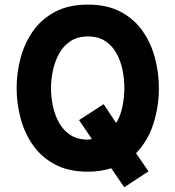

<svg xmlns="http://www.w3.org/2000/svg" viewBox="-20 -732 760 832"><path d="M518.5 79.5 462 -3Q439.5 4 414.8 8Q390 12 361 12Q276.5 12 217.5 -19.8Q158.5 -51.5 122 -104.2Q85.5 -157 68.8 -221Q52 -285 52 -350Q52 -415 68.8 -479Q85.5 -543 122 -595.8Q158.5 -648.5 217.5 -680.2Q276.5 -712 361 -712Q445.5 -712 504.2 -680.2Q563 -648.5 599.2 -595.8Q635.5 -543 652 -479Q668.5 -415 668.5 -350Q668.5 -272 645.2 -197.2Q622 -122.5 569.5 -68L623.5 10.5ZM360 -127Q370.5 -127 378 -130L322.5 -211.5L429 -280.5L483.5 -199Q502.5 -229.5 510.8 -271.5Q519 -313.5 519 -350Q519 -389 511 -428.5Q503 -468 484.8 -501Q466.5 -534 436.2 -554Q406 -574 361 -574Q315.5 -574 284.8 -553.2Q254 -532.5 235.8 -499Q217.5 -465.5 209.2 -426.2Q201 -387 201 -350Q201 -311.5 209.2 -272.2Q217.5 -233 236 -200Q254.5 -167 285 -147Q315.5 -127 360 -127Z"/></svg>

Font: Overpass ExtraBold
Style: Regular
Weight: 800
Designer: Delve Withrington, Dave Bailey, Thomas Jockin
Foundry: Delve Fonts LLC
Version: Version 4.000; ttfautohint (v1.8.3)